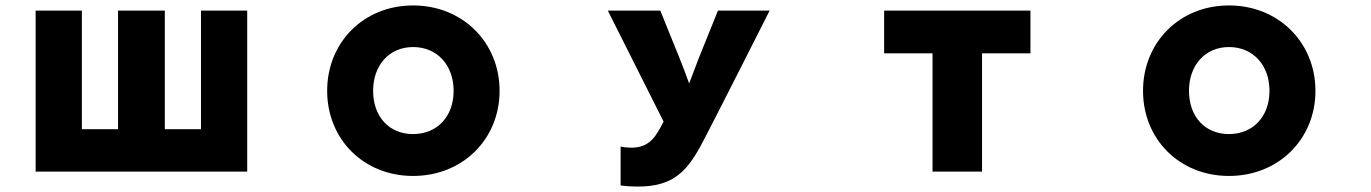

<svg xmlns="http://www.w3.org/2000/svg" viewBox="-20 -567 5040 706"><path d="M111 -528V64H889V-528H719V-92H586V-528H414V-92H281V-528Z M1817 -233C1817 -411 1681 -547 1499 -547C1317 -547 1183 -411 1183 -233C1183 -55 1317 80 1499 80C1681 80 1817 -55 1817 -233ZM1648 -233C1648 -138 1587 -74 1499 -74C1411 -74 1352 -138 1352 -233C1352 -328 1412 -394 1499 -394C1587 -394 1648 -328 1648 -233Z M2810 -528H2620L2549 -352C2549 -352 2526 -291 2514 -260C2503 -292 2480 -350 2480 -350L2408 -528H2215L2420 -120C2393 -67 2370 -24 2302 -24C2290 -24 2277 -25 2262 -28V115C2285 118 2307 119 2326 119C2452 119 2503 66 2555 -28C2591 -94 2810 -528 2810 -528Z M3591 64V-371H3769V-528H3231V-371H3409V64Z M4817 -233C4817 -411 4681 -547 4499 -547C4317 -547 4183 -411 4183 -233C4183 -55 4317 80 4499 80C4681 80 4817 -55 4817 -233ZM4648 -233C4648 -138 4587 -74 4499 -74C4411 -74 4352 -138 4352 -233C4352 -328 4412 -394 4499 -394C4587 -394 4648 -328 4648 -233Z"/></svg>

Font: LINE Seed JP_OTF ExtraBold
Style: Regular
Weight: 800
Designer: LY Corporation & Fontrix & Fontworks
Version: Version 1.013